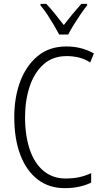

<svg xmlns="http://www.w3.org/2000/svg" viewBox="-20 -966 533 996"><path d="M326 -675Q253 -675 205 -631.5Q157 -588 133.5 -516Q110 -444 110 -359Q110 -262 134.5 -190Q159 -118 206.5 -79Q254 -40 320 -40Q361 -40 393.5 -47.5Q426 -55 453 -68V-19Q428 -6 393 2Q358 10 316 10Q234 10 175.5 -35Q117 -80 85.5 -162.5Q54 -245 54 -359Q54 -461 85 -543.5Q116 -626 176 -675.5Q236 -725 324 -725Q363 -725 397.5 -716.5Q432 -708 467 -689L448 -642Q418 -661 387.5 -668Q357 -675 326 -675ZM287 -787Q276 -808 260 -835Q244 -862 226.5 -889Q209 -916 190 -938V-946H220Q242 -923 266 -893Q290 -863 311 -836Q334 -866 355 -891.5Q376 -917 402 -946H432V-938Q416 -918 397.5 -891Q379 -864 362 -836.5Q345 -809 334 -787Z"/></svg>

Font: Noto Sans Bengali Condensed Light
Style: Regular
Weight: 300
Width: 3
Designer: Jelle Bosma - Monotype Design Team
Foundry: Monotype Imaging Inc.
Version: Version 2.003